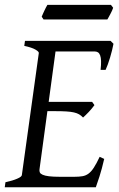

<svg xmlns="http://www.w3.org/2000/svg" viewBox="-20 -787 502 807"><path d="M418 -119.1Q408.2 -76.7 398.2 -45.4Q388.2 -14.2 382.8 0H0L2.9 -21Q33.7 -27.8 52.2 -35.9Q70.8 -43.9 71.8 -50.8L143.1 -564Q144 -569.8 128.9 -578.6Q113.8 -587.4 82 -594.2L85 -615.2H444.8L457 -603Q454.6 -590.3 450.9 -575.2Q447.3 -560.1 442.6 -544.9Q438 -529.8 433.1 -516.1Q428.2 -502.4 423.8 -493.2H402.8Q405.3 -515.6 404.8 -530.5Q404.3 -545.4 400.9 -554.4Q397.5 -563.5 391.6 -567.1Q385.7 -570.8 377 -570.8H213.4L184.6 -358.9H367.2L377 -345.2Q372.1 -338.4 366 -331.1Q359.9 -323.7 353.3 -316.7Q346.7 -309.6 340.3 -303.5Q334 -297.4 329.1 -293Q321.3 -301.3 312.5 -306.4Q303.7 -311.5 290.8 -314.5Q277.8 -317.4 259 -318.6Q240.2 -319.8 212.9 -319.8H179.2L146 -75.2Q145 -67.9 147.5 -62.3Q149.9 -56.6 159.2 -52.5Q168.5 -48.3 186 -46.1Q203.6 -43.9 232.9 -43.9H292Q312.5 -43.9 326.7 -46.4Q340.8 -48.8 352.3 -57.4Q363.8 -65.9 374.5 -82.5Q385.3 -99.1 398.9 -127.9ZM455.6 -754.4Q454.1 -749 450.9 -742.2Q447.8 -735.4 444.1 -728.5Q440.4 -721.7 437 -715.3Q433.6 -709 431.2 -705.1H163.1L155.3 -716.8Q157.2 -721.7 160.2 -728.3Q163.1 -734.9 166.3 -741.7Q169.4 -748.5 172.9 -755.1Q176.3 -761.7 179.2 -766.6H446.3Z"/></svg>

Font: Gentium Plus APac
Style: Italic
Weight: 400
Italic angle: -8°
Designer: J. Victor Gaultney, Annie Olsen, Iska Routamaa, Becca Hirsbrunner
Foundry: SIL International
Version: Version 5.000